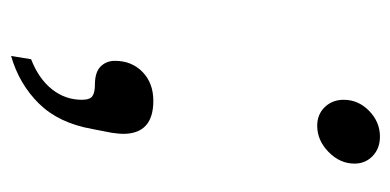

<svg xmlns="http://www.w3.org/2000/svg" viewBox="-204 -358 722 355"><g transform="rotate(90 157.5 -181.0)"><path d="M165 -455Q165 -482 185.5 -502Q206 -522 233 -522Q255 -522 269 -508.5Q283 -495 283 -475Q283 -448 261.5 -427Q240 -406 213 -406Q192 -406 178.5 -420Q165 -434 165 -455ZM90 123Q126 109 145.5 84.5Q165 60 165 29Q165 14 158 9.5Q151 5 137 5Q114 5 103.5 -5.5Q93 -16 93 -32Q93 -63 113.5 -83Q134 -103 167 -103Q228 -103 228 -47Q228 -40 226 -26L219 10Q208 72 172 108.5Q136 145 84 160Z"/></g></svg>

Font: Be Vietnam
Style: Italic
Weight: 400
Italic angle: -9.33299°
Designer: Gabriel Lam
Foundry: TypeRant
Version: Version 3.000